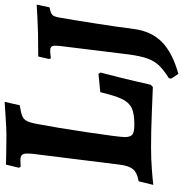

<svg xmlns="http://www.w3.org/2000/svg" viewBox="0 -690 810 851"><g transform="rotate(-90 405.5 -264.0)"><path d="M12 10 28 -55Q65 -61 81 -79.5Q97 -98 102 -141L150 -527Q151 -535 151 -548Q151 -566 144.5 -572.5Q138 -579 121 -579L92 -578L88 -586L102 -643Q129 -643 149 -642L232 -641Q260 -641 311.5 -644.5Q363 -648 380 -649L365 -582Q332 -577 317.5 -571Q303 -565 295.5 -551Q288 -537 282 -505Q266 -422 245 -281.5Q224 -141 224 -116Q224 -91 235.5 -82.5Q247 -74 279 -74Q327 -74 352 -85.5Q377 -97 392 -127.5Q407 -158 423 -225L504 -233L510 -224Q505 -206 488.5 -140Q472 -74 456 -2L446 8Q420 7 334 3.5Q248 0 177 0Q124 0 75 4Q26 8 12 10ZM629 -424Q629 -437 624 -442Q619 -447 606 -447Q596 -447 586.5 -445.5Q577 -444 573 -444L570 -452L581 -500L683 -501Q721 -502 760 -504Q799 -506 811 -507L799 -450Q774 -445 766 -438Q758 -431 754 -408Q744 -352 727.5 -246.5Q711 -141 703 -76Q693 1 645.5 48Q598 95 504 121L483 89L485 79Q522 56 542 34.5Q562 13 572.5 -17Q583 -47 590 -97L628 -406Q629 -413 629 -424Z"/></g></svg>

Font: Alegreya SC
Style: Bold Italic
Weight: 700
Italic angle: -7°
Designer: Juan Pablo del Peral
Foundry: Huerta Tipografica
Version: Version 2.007; ttfautohint (v1.6)